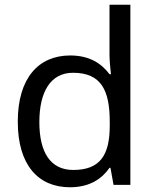

<svg xmlns="http://www.w3.org/2000/svg" viewBox="-20 -780 655 810"><path d="M275 10C359 10 410 -26 442 -72H446L459 0H530V-760H442V-546C442 -526 446 -484 448 -467H442C409 -511 359 -546 276 -546C143 -546 55 -451 55 -267C55 -83 142 10 275 10ZM289 -63C193 -63 146 -137 146 -265C146 -392 193 -473 288 -473C407 -473 443 -399 443 -266V-250C443 -125 402 -63 289 -63Z"/></svg>

Font: Noto Sans Runic
Style: Regular
Weight: 400
Designer: Monotype Design Team
Foundry: Monotype Imaging Inc.
Version: Version 2.002